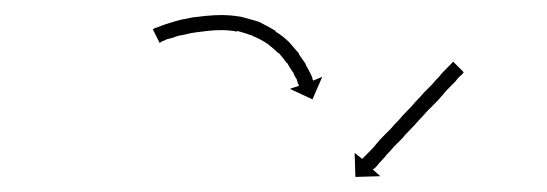

<svg xmlns="http://www.w3.org/2000/svg" viewBox="-20 -614 727 255"><path d="M186 -577Q186 -577 186 -577Q186 -577 186 -577Q187 -577 187 -577Q187 -577 187 -577Q190 -578 195 -580Q195 -580 195 -580Q195 -580 195 -580Q195 -580 195 -580Q195 -580 195 -580Q200 -582 207 -584Q207 -584 207 -584Q207 -584 207 -584Q207 -584 207 -584Q207 -584 207 -584Q213 -586 221 -588Q221 -588 221 -588Q221 -588 221 -588Q221 -588 221 -588Q221 -588 221 -588Q228 -589 236 -591Q236 -591 236.5 -591Q237 -591 237 -591Q237 -591 237 -591Q237 -591 237 -591Q245 -592 254 -593Q254 -593 254 -593Q254 -593 254 -593Q254 -593 254.5 -593Q255 -593 255 -593Q264 -594 274 -594Q274 -594 274 -594Q274 -594 274 -594Q274 -594 274 -594Q274 -594 274 -594Q286 -594 298 -592Q298 -592 298 -592Q298 -592 298 -592Q299 -592 299 -592Q299 -592 299 -592Q311 -589 324 -585Q324 -585 324 -585Q324 -585 324 -585Q324 -585 324 -585Q324 -585 324 -585Q336 -579 346 -573Q346 -573 346 -573Q346 -573 346 -573Q346 -573 346 -572.5Q346 -572 346 -572Q356 -566 364 -558Q364 -558 364 -558Q364 -558 364 -558Q364 -558 364 -558Q364 -558 364 -558Q371 -550 377 -543Q377 -543 377 -543Q377 -543 377 -542Q377 -542 377 -542Q377 -542 377 -542Q382 -535 386 -529Q386 -529 386 -529Q386 -529 386 -528Q386 -528 386 -528Q386 -528 386 -528Q389 -523 392 -517Q392 -517 392 -517Q392 -517 392 -517Q392 -517 392 -517Q392 -517 392 -517Q394 -513 395 -510Q395 -510 395 -510Q395 -510 395 -510Q395 -510 395 -510Q395 -510 395 -510Q395 -508 396 -507L408 -512L395 -482L365 -496L377 -500Q377 -501 376 -503Q376 -503 376 -503Q376 -503 376 -503Q376 -503 376 -502.5Q376 -502 376 -502Q375 -505 374 -509Q374 -509 374 -509Q374 -509 374 -509Q374 -509 374 -509Q374 -509 374 -509Q371 -513 369 -519Q369 -519 369 -519Q369 -519 369 -519Q369 -519 369 -518.5Q369 -518 369 -518Q365 -524 361 -531Q361 -531 361 -531Q361 -531 361 -531Q361 -531 361 -530.5Q361 -530 361 -530Q356 -537 350 -544Q350 -544 350 -544Q350 -544 350 -544Q350 -544 350 -543.5Q350 -543 350 -543Q343 -550 335 -556Q335 -556 335 -556Q335 -556 335 -556Q335 -556 335 -556Q335 -556 335 -556Q326 -562 316 -566Q316 -566 316 -566Q316 -566 316 -566Q316 -566 316.5 -566Q317 -566 317 -566Q306 -570 295 -573Q295 -573 295 -572.5Q295 -572 295 -572Q295 -572 295 -572Q295 -572 295 -572Q285 -574 274 -574Q274 -574 274 -574Q274 -574 274 -574Q274 -574 274 -574Q274 -574 274 -574Q265 -574 256 -573Q256 -573 256 -573Q256 -573 256 -573Q256 -573 256 -573Q256 -573 256 -573Q248 -572 240 -571Q240 -571 240 -571Q240 -571 240 -571Q240 -571 240 -571Q240 -571 240 -571Q232 -570 225 -568Q225 -568 225 -568Q225 -568 225 -568Q225 -568 225 -568Q225 -568 225 -568Q218 -567 212 -565Q212 -565 212 -565Q212 -565 212 -565Q212 -565 212.5 -565Q213 -565 213 -565Q207 -563 202 -562Q202 -562 202 -562Q202 -562 202 -562Q202 -562 202 -562Q202 -562 202 -562Q198 -560 195 -559Q195 -559 195 -559Q195 -559 195 -559Q195 -559 195 -559Q195 -559 195 -559Q194 -558 192 -557L183 -575Q185 -576 186 -577ZM595 -517Q594 -515 591 -513Q587 -509 585 -506Q581 -502 577 -498Q572 -493 568 -488Q563 -482 558 -477Q553 -472 547 -466Q541 -459 536 -454Q530 -447 524 -441Q518 -435 514 -430Q508 -424 503 -419Q499 -414 494 -409Q490 -404 487 -401Q483 -397 481 -394Q480 -393 477 -390Q476 -390 476 -389.5Q476 -389 475 -389L485 -380L452 -379L451 -411L461 -403Q462 -404 462 -404Q464 -406 466 -408Q469 -411 472 -414Q476 -418 480 -423Q484 -428 489 -433Q494 -438 499 -443Q504 -449 510 -455Q515 -461 521 -467Q527 -473 532 -479Q538 -485 543 -491Q548 -496 554 -502Q558 -507 563 -512Q567 -517 570 -520Q574 -524 576 -526Q577 -527 578 -528Q579 -529 580 -530Q581 -532 582 -532L596 -518Q596 -518 595.5 -517.5Q595 -517 595 -517Z"/></svg>

Font: FRB American Cursive Just Arrows Black
Style: Bold Italic
Weight: 900
Italic angle: -25°
Version: Version 2.0;Modular Font Editor K font №1